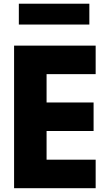

<svg xmlns="http://www.w3.org/2000/svg" viewBox="-20 -990 566 1010"><path d="M54.1 0V-750H483.2V-600H225V-450.9H472.3V-300.9H225V-150H483.2V0ZM79.1 -860.9V-970.5H450V-860.9Z"/></svg>

Font: Spartan ExtBd
Style: Regular
Weight: 800
Designer: Matt Bailey, Mirko Velimirovic
Foundry: Matt Bailey
Version: Version 1.005